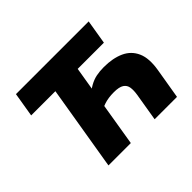

<svg xmlns="http://www.w3.org/2000/svg" viewBox="-154 -967 1206 1206"><g transform="rotate(-45 448.5 -364.0)"><path d="M611.8 -457.5Q691.4 -457.5 747.8 -431.9Q804.2 -406.2 829.1 -350.6Q854 -294.9 838.9 -204.1L804.7 0H606L636.7 -184.6Q642.6 -220.7 638.7 -246.8Q634.8 -272.9 613.3 -287.1Q591.8 -301.3 544.4 -301.3Q496.1 -301.3 459.5 -289.3Q422.9 -277.3 399.9 -264.2L418.9 -380.4Q453.6 -411.1 483.4 -428Q513.2 -444.8 543.9 -451.2Q574.7 -457.5 611.8 -457.5ZM494.1 -602.5 394.5 0H195.8L295.9 -602.5ZM74.7 -565.4 101.6 -727.5H747.6L720.7 -565.4Z"/></g></svg>

Font: Inter 18pt Black
Style: Italic
Weight: 900
Italic angle: -9.3988°
Designer: Rasmus Andersson
Foundry: rsms
Version: Version 4.001;git-66647c0bb